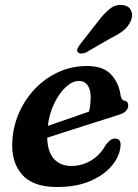

<svg xmlns="http://www.w3.org/2000/svg" viewBox="-20 -739 553 771"><path d="M463.5 -148Q459 -109 428 -72.2Q397 -35.5 341.8 -11.8Q286.5 12 209 12Q111.5 12 67.8 -38.8Q24 -89.5 29.5 -174.5Q33.5 -235.5 58 -289.5Q82.5 -343.5 123 -385Q163.5 -426.5 216.2 -450.2Q269 -474 329 -474Q393.5 -474 425.2 -440.8Q457 -407.5 464 -357.5Q467.5 -337 478.5 -335Q495 -332.5 495 -315.5Q495 -304 486.5 -294Q478 -284 455.5 -277.5Q430.5 -269.5 394.5 -258Q358.5 -246.5 318.2 -233.8Q278 -221 239 -208.5Q200 -196 169.5 -186Q171 -129 196.8 -100.8Q222.5 -72.5 266.5 -72.5Q309.5 -72.5 346.2 -94.8Q383 -117 404.5 -157Q416 -171.5 424 -177Q432 -182.5 442.5 -182.5Q468.5 -182 463.5 -148ZM296.5 -414Q271.5 -414 245.2 -390.2Q219 -366.5 198.8 -325.8Q178.5 -285 172 -233.5Q211 -247 257 -262.8Q303 -278.5 337.5 -291Q344 -315.5 344 -350.5Q344 -379.5 331.5 -396.8Q319 -414 296.5 -414ZM372.5 -651.5Q397.5 -685 421.8 -704Q446 -723 474.5 -718.5Q499 -714.5 506.8 -695.5Q514.5 -676.5 505.5 -655.5Q496 -633.5 476.8 -617.5Q457.5 -601.5 425 -586L325 -528Q315.5 -524 306 -524Q296.5 -524 292.5 -529.5Q287.5 -536 291.2 -544.2Q295 -552.5 302 -561.5Z"/></svg>

Font: Fraunces 9pt Soft SemiBold
Style: Italic
Weight: 600
Italic angle: -16°
Version: Version 1.000;[b76b70a41]